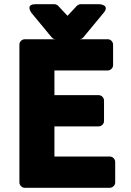

<svg xmlns="http://www.w3.org/2000/svg" viewBox="-20 -865 622 910"><path d="M72 0C72 11 82 25 97 25H501C512 25 526 15 526 0V-98C526 -109 516 -123 501 -123H238V-266H448C459 -266 473 -276 473 -291V-389C473 -400 463 -414 448 -414H238V-531H491C502 -531 516 -541 516 -556V-654C516 -665 506 -679 491 -679H97C86 -679 72 -669 72 -654ZM362 -845C356 -845 349 -842 344 -837L300 -790L256 -837C252 -841 245 -845 238 -845H148C98 -845 129 -804 129 -804L225 -688C230 -682 237 -679 244 -679H356C363 -679 370 -682 375 -688L471 -804C503 -842 452 -845 452 -845Z"/></svg>

Font: Falling Sky
Style: Blk
Weight: 900
Designer: Paul D. Hunt
Foundry: Adobe Systems Incorporated
Version: Version 1.02